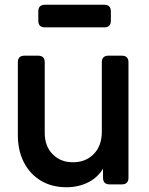

<svg xmlns="http://www.w3.org/2000/svg" viewBox="-20 -775 626 807"><path d="M259 12Q198 12 152 -15.5Q106 -43 80.5 -92.5Q55 -142 55 -207V-513Q55 -541 83 -541H140Q168 -541 168 -513V-217Q168 -161 201 -127Q234 -93 287 -93Q340 -93 374 -127.5Q408 -162 408 -222V-513Q408 -541 436 -541H492Q520 -541 520 -513V-28Q520 0 492 0H441Q413 0 413 -28V-66Q390 -28 349.5 -8Q309 12 259 12ZM169 -660Q141 -660 141 -688V-727Q141 -755 169 -755H418Q446 -755 446 -727V-688Q446 -660 418 -660Z"/></svg>

Font: Pitagon Sans Text SemiBold
Style: Regular
Weight: 600
Designer: Travis Tran
Foundry: Pitagon
Version: Version 1.001; ttfautohint (v1.8.4.7-5d5b);gftools[0.9.26]